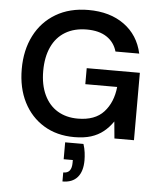

<svg xmlns="http://www.w3.org/2000/svg" viewBox="-63 -766 902 1087"><g transform="rotate(5 388.0 -222.0)"><path d="M377 12Q278 12 204 -33Q130 -78 89 -158.5Q48 -239 48 -347Q48 -454 90 -536.5Q132 -619 210.5 -665.5Q289 -712 396 -712Q518 -712 599 -653.5Q680 -595 703 -491H568Q553 -543 509.5 -572Q466 -601 396 -601Q325 -601 274 -570.5Q223 -540 196.5 -482.5Q170 -425 170 -346Q170 -267 197 -210Q224 -153 273 -123.5Q322 -94 388 -94Q486 -94 536 -149Q586 -204 595 -292H414V-383H716V0H605L596 -96Q573 -62 542.5 -37.5Q512 -13 472 -0.5Q432 12 377 12ZM333 268V217Q358 217 369.5 202Q381 187 381 157V142H329V46H433Q441 70 444 94Q447 118 447 138Q447 201 418 234.5Q389 268 333 268Z"/></g></svg>

Font: DM Sans 11pt SemiBold
Style: Regular
Weight: 600
Version: Version 4.004;gftools[0.9.30]